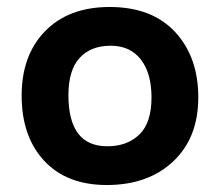

<svg xmlns="http://www.w3.org/2000/svg" viewBox="-20 -518 630 550"><path d="M286 12Q171 12 106.5 -57.5Q42 -127 42 -244Q42 -360 109.5 -429Q177 -498 294 -498Q415 -498 481.5 -426.5Q548 -355 548 -239Q548 -123 476 -55.5Q404 12 286 12ZM414 -239Q414 -308 383.5 -347.5Q353 -387 297 -387Q240 -387 208 -352Q176 -317 176 -245Q176 -173 203.5 -136Q231 -99 288 -99Q344 -99 379 -132.5Q414 -166 414 -239Z"/></svg>

Font: Palanquin Dark
Style: Regular
Weight: 400
Designer: Pria Ravichandran
Version: Version 1.000